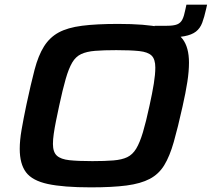

<svg xmlns="http://www.w3.org/2000/svg" viewBox="-20 -799 912 827"><path d="M636 -637 646 -688H699Q728 -688 743 -694Q758 -700 765.5 -715Q773 -730 778 -756L783 -779H872L868 -761Q860 -725 851 -701Q842 -677 824 -663Q806 -649 774 -643Q742 -637 688 -637ZM371 8Q253 8 186 -6.5Q119 -21 92 -57Q65 -93 65 -158Q65 -194 73 -240.5Q81 -287 94 -349Q113 -438 129 -499Q145 -560 169.5 -599Q194 -638 232.5 -659Q271 -680 333 -688Q395 -696 489 -696Q606 -696 672.5 -681.5Q739 -667 766.5 -631Q794 -595 794 -529Q794 -492 787 -446.5Q780 -401 766 -339Q746 -249 728.5 -187.5Q711 -126 687.5 -87.5Q664 -49 625 -28.5Q586 -8 525 0Q464 8 371 8ZM378 -105Q432 -105 468.5 -108Q505 -111 528 -122Q551 -133 566.5 -158.5Q582 -184 595.5 -229Q609 -274 624 -344Q636 -398 642.5 -438.5Q649 -479 649 -508Q649 -544 633 -559.5Q617 -575 580 -579Q543 -583 481 -583Q426 -583 389.5 -580Q353 -577 329.5 -566Q306 -555 291 -529.5Q276 -504 263 -459Q250 -414 235 -344Q227 -307 221 -277Q215 -247 211.5 -222.5Q208 -198 208 -179Q208 -144 225 -128.5Q242 -113 279 -109Q316 -105 378 -105Z"/></svg>

Font: Saira Expanded SemiBold
Style: Italic
Weight: 600
Width: 7
Italic angle: -12°
Designer: Hector Gatti with collaboration of the Omnibus-Type team
Foundry: Omnibus-Type
Version: Version 1.101